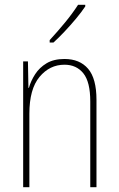

<svg xmlns="http://www.w3.org/2000/svg" viewBox="-20 -784 498 804"><path d="M250 -537Q314 -537 349 -496Q384 -455 384 -366V0H358V-359Q358 -441 329 -477Q300 -513 250 -513Q188 -513 145.5 -462Q103 -411 103 -308V0H77V-527H97L99 -416H101Q109 -445 127 -473Q145 -501 175 -519Q205 -537 250 -537ZM337 -757Q321 -733 298 -705.5Q275 -678 250.5 -652Q226 -626 204 -606H188V-616Q222 -653 252.5 -690Q283 -727 307 -764H337Z"/></svg>

Font: Noto Sans Devanagari UI Condensed Thin
Style: Regular
Weight: 100
Width: 3
Designer: Jelle Bosma - Monotype Design Team
Foundry: Monotype Imaging Inc.
Version: Version 2.004; ttfautohint (v1.8.4.7-5d5b)